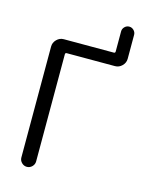

<svg xmlns="http://www.w3.org/2000/svg" viewBox="-130 -972 824 1055"><g transform="rotate(15 282.0 -445.0)"><path d="M85 -42V-673Q85 -696 102 -713Q119 -730 142 -730H427Q435 -730 435 -739V-853Q435 -868 446 -879Q457 -890 472 -890Q487 -890 498 -879Q509 -868 509 -853V-717Q509 -694 492 -677Q475 -660 452 -660H177Q169 -660 169 -651V-42Q169 -25 156.5 -12.5Q144 0 127 0Q110 0 97.5 -12.5Q85 -25 85 -42Z"/></g></svg>

Font: Rounded Mplus 1c
Style: Regular
Weight: 400
Version: Version 1.059.20150529